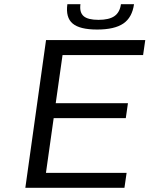

<svg xmlns="http://www.w3.org/2000/svg" viewBox="-20 -890 708 910"><path d="M658.2 -628.9H276.4L244.1 -400.9H586.4L576.2 -330.1H234.4L197.8 -70.8H580.1L569.8 0H100.1L198.2 -700.2H668.5ZM615.2 -870.1Q606.4 -807.1 564.7 -778.6Q522.9 -750 440.4 -750Q357.9 -750 324.2 -778.6Q290.5 -807.1 299.3 -870.1H361.3Q356 -831.5 376.2 -813.7Q396.5 -795.9 446.8 -795.9Q497.1 -795.9 522.5 -813.7Q547.9 -831.5 553.2 -870.1Z"/></svg>

Font: Fivo Sans
Style: Italic
Weight: 400
Designer: Alexander Slobzheninov
Foundry: Alexander Slobzheninov
Version: 1.0